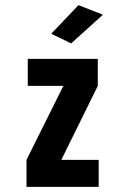

<svg xmlns="http://www.w3.org/2000/svg" viewBox="-20 -730 490 750"><path d="M83.5 0V-105.5L227.5 -394.5H88.5V-500H362V-394.5L219.5 -105.5H365.5V0ZM258 -560.5 180 -598 286.5 -710 382 -672.5Z"/></svg>

Font: Trispace Condensed SemiBold
Style: Regular
Weight: 600
Width: 3
Designer: Tyler Finck
Foundry: Etcetera Type Company
Version: Version 1.210; ttfautohint (v1.8.3)